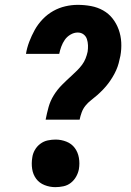

<svg xmlns="http://www.w3.org/2000/svg" viewBox="-20 -763 540 791"><path d="M168 -270Q173 -296 180 -321.5Q187 -347 201.5 -370.5Q216 -394 236 -414Q256 -434 276 -452Q287 -462 298 -473Q309 -484 318 -496Q327 -508 332.5 -522Q338 -536 341 -550Q343 -563 342.5 -576.5Q342 -590 338 -602Q334 -614 324 -621.5Q314 -629 300 -629Q285 -629 270.5 -620.5Q256 -612 247 -599Q238 -586 232.5 -571Q227 -556 224 -541H87Q91 -566 100.5 -591Q110 -616 123 -639.5Q136 -663 155.5 -683.5Q175 -704 199 -717.5Q223 -731 249 -737Q275 -743 300 -743Q328 -743 355 -738Q382 -733 405 -720Q428 -707 444 -686.5Q460 -666 469 -641Q478 -616 479.5 -588.5Q481 -561 476 -533Q473 -518 469 -503Q465 -488 458.5 -473.5Q452 -459 443.5 -445Q435 -431 425.5 -418.5Q416 -406 404.5 -394Q393 -382 380.5 -371Q368 -360 355 -350Q342 -340 332 -327.5Q322 -315 316.5 -300Q311 -285 308 -270ZM208 8Q185 8 163.5 -0.5Q142 -9 129 -26.5Q116 -44 112.5 -67Q109 -90 113 -114Q115 -130 123.5 -145Q132 -160 146 -170.5Q160 -181 176.5 -184.5Q193 -188 209 -188Q232 -188 253.5 -179.5Q275 -171 288 -153.5Q301 -136 305 -113Q309 -90 305 -66Q302 -50 293.5 -35Q285 -20 271.5 -9.5Q258 1 241 4.5Q224 8 208 8Z"/></svg>

Font: Iosevka Curly Heavy
Style: Italic
Weight: 900
Italic angle: -9°
Monospace: yes
Designer: Belleve Invis
Foundry: Belleve Invis
Version: Version 22.1.2; ttfautohint (v1.8.4)